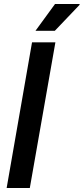

<svg xmlns="http://www.w3.org/2000/svg" viewBox="-20 -933 415 953"><path d="M13 0 139 -723H255L128 0ZM156 -780 253 -913H375V-909L252 -780Z"/></svg>

Font: Archivo SemiCondensed SemiBold
Style: Italic
Weight: 600
Width: 4
Italic angle: -10°
Designer: Hector Gatti
Foundry: Omnibus-Type
Version: Version 2.001